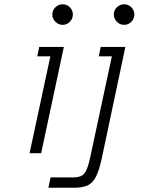

<svg xmlns="http://www.w3.org/2000/svg" viewBox="-20 -715 672 896"><path d="M206 161 216 113H317Q342 113 357 107Q372 101 382 81Q392 61 401 19L502 -452H441L450 -496H565L455 24Q443 80 427.5 110Q412 140 388.5 150.5Q365 161 327 161ZM118 0 215 -452H154L163 -496H278L172 0ZM272 -599Q253 -599 238.5 -613.5Q224 -628 224 -647Q224 -667 238.5 -681Q253 -695 272 -695Q292 -695 306 -681Q320 -667 320 -647Q320 -628 306 -613.5Q292 -599 272 -599ZM559 -599Q540 -599 525.5 -613.5Q511 -628 511 -647Q511 -667 525.5 -681Q540 -695 559 -695Q579 -695 593 -681Q607 -667 607 -647Q607 -628 593 -613.5Q579 -599 559 -599Z"/></svg>

Font: Atkinson Hyperlegible Mono ExtraLight
Style: Italic
Weight: 200
Italic angle: -12°
Monospace: yes
Designer: Elliott Scott, Megan Eiswerth, Linus Boman, Theodore Petrosky, Letters from Sweden
Foundry: Applied Design Works, Letters from Sweden
Version: Version 2.001